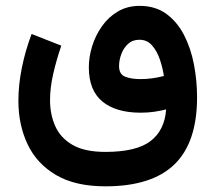

<svg xmlns="http://www.w3.org/2000/svg" viewBox="-20 -432 748 667"><path d="M346.2 215.3Q241.2 215.3 174.3 175.8Q107.4 136.2 75.7 68.8Q43.9 1.5 43.9 -81.5Q43.9 -137.2 55.9 -196.5Q67.9 -255.9 89.8 -314L192.9 -273.4Q176.3 -224.6 165 -176Q153.8 -127.4 153.8 -84Q153.8 -34.7 171.9 6.1Q189.9 46.9 231.9 71.3Q273.9 95.7 346.2 95.7Q454.1 95.7 503.2 57.9Q552.2 20 557.1 -51.8Q536.6 -46.9 515.4 -43.7Q494.1 -40.5 469.2 -40.5Q382.8 -40.5 335.7 -79.3Q288.6 -118.2 288.6 -198.2Q288.6 -233.9 300 -271.2Q311.5 -308.6 334 -340.6Q356.4 -372.6 389.4 -392.1Q422.4 -411.6 465.3 -411.6Q519 -411.6 556.9 -384.5Q594.7 -357.4 618.7 -311.5Q642.6 -265.6 653.6 -209Q664.6 -152.3 664.6 -93.8Q664.6 63 585.9 139.2Q507.3 215.3 346.2 215.3ZM468.3 -157.2Q507.8 -157.2 549.3 -168Q545.4 -195.3 535.6 -224.6Q525.9 -253.9 508.5 -273.9Q491.2 -293.9 464.4 -293.9Q440.4 -293.9 424.8 -279.5Q409.2 -265.1 401.4 -243.9Q393.6 -222.7 393.6 -202.6Q393.6 -174.3 414.3 -165.8Q435.1 -157.2 468.3 -157.2Z"/></svg>

Font: Vazirmatn RD FD SemiBold
Style: Regular
Weight: 600
Designer: Saber Rastikerdar
Foundry: Saber Rastikerdar
Version: Version 33.003